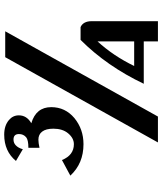

<svg xmlns="http://www.w3.org/2000/svg" viewBox="52 -834 782 927"><g transform="rotate(-90 443.5 -371.0)"><path d="M804.2 0H706.5V-68.4H502Q586.9 -246.6 713.9 -373.5H775.9Q804.2 -360.4 804.2 -319.8ZM706.5 -291.5Q636.7 -215.3 587.9 -114.7H706.5ZM256.3 -742.2Q300.3 -742.2 327.1 -719.2Q349.6 -700.2 349.6 -671.4Q349.6 -633.3 311.5 -611.3Q389.2 -588.4 389.2 -515.1Q389.2 -447.8 336.4 -403.3Q282.7 -359.4 210.4 -359.4Q117.2 -359.4 58.6 -422.9L133.8 -463.4Q157.2 -405.8 210.4 -405.8Q239.7 -405.8 263.2 -434.1Q285.2 -460.9 285.2 -504.9Q285.2 -540.5 271 -559.1Q257.3 -577.1 231.9 -577.1Q216.8 -577.1 192.9 -571.8V-625.5Q231 -625.5 243.7 -636.2Q259.3 -649.4 259.3 -670.9Q259.3 -697.3 232.9 -697.3Q216.8 -697.3 205.6 -687Q191.9 -674.3 186 -652.3L129.4 -685.5Q176.3 -742.2 256.3 -742.2ZM218.8 0 630.4 -737.3H755.4L343.8 0Z"/></g></svg>

Font: Berenika
Style: Bold
Weight: 700
Designer: Wojciech Kalinowski "wmk69" (wmk69@o2.pl)
Foundry: Wojciech Kalinowski "wmk69" (wmk69@o2.pl)
Version: Version 3.1.0; 2021-05-14